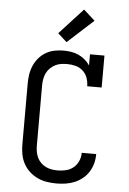

<svg xmlns="http://www.w3.org/2000/svg" viewBox="-64 -1030 728 1084"><g transform="rotate(5 300.0 -488.0)"><path d="M297 8Q270 8 242 3.5Q214 -1 189 -13Q164 -25 143.5 -44Q123 -63 110 -87.5Q97 -112 92 -139.5Q87 -167 87 -195V-540Q87 -566 91 -592Q95 -618 105.5 -642Q116 -666 133 -686Q150 -706 173 -719.5Q196 -733 222 -738Q248 -743 274 -743Q295 -743 316.5 -739.5Q338 -736 358 -727Q378 -718 394.5 -704Q411 -690 423 -672V-735H505V-554H423Q423 -578 415 -601Q407 -624 389 -640.5Q371 -657 347.5 -663Q324 -669 300 -669Q283 -669 265.5 -666.5Q248 -664 232.5 -656Q217 -648 204 -635.5Q191 -623 183.5 -607.5Q176 -592 172.5 -574.5Q169 -557 169 -540V-195Q169 -178 172 -160.5Q175 -143 182.5 -127.5Q190 -112 202.5 -99.5Q215 -87 230.5 -79.5Q246 -72 263 -69Q280 -66 297 -66Q321 -66 344.5 -71.5Q368 -77 386.5 -92Q405 -107 415 -129.5Q425 -152 425 -175Q425 -176 425 -176.5Q425 -177 425 -177H507Q507 -177 507 -176Q507 -175 507 -174Q507 -148 500 -122.5Q493 -97 479 -75Q465 -53 444.5 -36.5Q424 -20 400 -10Q376 0 349.5 4Q323 8 297 8ZM285 -792 234 -838 368 -984 432 -926Z"/></g></svg>

Font: Iosevka Slab Extended
Style: Regular
Weight: 400
Width: 7
Monospace: yes
Designer: Belleve Invis
Foundry: Belleve Invis
Version: Version 11.1.1; ttfautohint (v1.8.3)